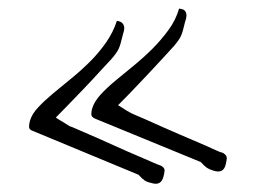

<svg xmlns="http://www.w3.org/2000/svg" viewBox="-20 -580 616 458"><path d="M207 -296.9Q197.3 -300.8 197.8 -308.6Q198.2 -316.4 200.2 -322.3Q205.1 -337.9 219.7 -354Q234.4 -370.1 254.9 -387.2Q275.4 -404.3 298.8 -423.3Q322.3 -442.4 343.3 -463.4Q364.3 -484.4 381.8 -508.3Q399.4 -532.2 407.2 -559.6Q408.2 -559.6 409.7 -559.1Q411.1 -558.6 412.1 -558.6Q418.9 -557.6 421.9 -553.2Q424.8 -548.8 424.8 -543.5Q424.8 -538.1 422.9 -532.2Q420.9 -526.4 419.9 -521.5Q416 -503.9 411.6 -494.1Q407.2 -484.4 394.5 -469.7Q386.7 -460.9 368.2 -440.9Q349.6 -420.9 328.6 -398.4Q307.6 -376 288.6 -356.4Q269.5 -336.9 261.7 -329.1Q263.7 -328.1 269.5 -324.2Q275.4 -320.3 281.7 -316.4Q288.1 -312.5 293.9 -309.6L302.7 -305.7Q310.5 -302.7 326.7 -295.4Q342.8 -288.1 363.8 -278.8Q384.8 -269.5 407.2 -259.8Q429.7 -250 450.7 -241.2Q471.7 -232.4 488.3 -224.6Q504.9 -216.8 512.7 -214.8Q521.5 -209 521 -202.6Q520.5 -196.3 518.6 -188.5Q513.7 -165 489.3 -172.9Q479.5 -175.8 473.6 -179.7Q467.8 -183.6 459 -193.4ZM58.6 -267.6Q48.8 -270.5 49.3 -278.8Q49.8 -287.1 51.8 -293Q56.6 -308.6 71.3 -324.2Q85.9 -339.8 106.4 -356.9Q127 -374 150.4 -393.1Q173.8 -412.1 194.8 -433.1Q215.8 -454.1 232.9 -478.5Q250 -502.9 258.8 -530.3Q258.8 -530.3 260.7 -529.8Q262.7 -529.3 263.7 -529.3Q270.5 -527.3 273.4 -522.9Q276.4 -518.6 276.4 -513.2Q276.4 -507.8 274.4 -502Q272.5 -496.1 271.5 -491.2Q267.6 -473.6 263.2 -463.9Q258.8 -454.1 246.1 -439.5Q238.3 -431.6 219.7 -411.1Q201.2 -390.6 180.2 -368.7Q159.2 -346.7 140.1 -327.1Q121.1 -307.6 113.3 -299.8Q115.2 -297.9 121.1 -294.4Q127 -291 133.3 -287.1Q139.6 -283.2 145.5 -279.3L153.3 -276.4Q162.1 -272.5 178.2 -265.6Q194.3 -258.8 215.3 -249.5Q236.3 -240.2 258.8 -230Q281.2 -219.7 302.2 -210.9Q323.2 -202.1 339.4 -194.8Q355.5 -187.5 364.3 -184.6Q373 -179.7 372.6 -173.3Q372.1 -167 370.1 -159.2Q364.3 -135.7 340.8 -143.6Q331.1 -145.5 325.2 -149.4Q319.3 -153.3 310.5 -163.1Z"/></svg>

Font: Waiting for the Sunrise
Style: Regular
Weight: 300
Version: Version 1.001 2001